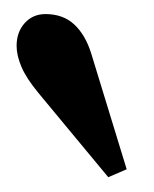

<svg xmlns="http://www.w3.org/2000/svg" viewBox="-20 -870 213 266"><path d="M130 -624.5 33 -741.5Q16.5 -761.5 9.8 -777.2Q3 -793 3 -806.5Q3 -825.5 14.2 -838Q25.5 -850.5 43 -850.5Q67.5 -850.5 83 -836Q98.5 -821.5 106.5 -795.5L155.5 -635.5Z"/></svg>

Font: Libre Caslon Text Medium
Style: Regular
Weight: 500
Designer: Pablo Impallari, Rodrigo Fuenzalida, Katja Schimmel
Foundry: Pablo Impallari, Rodrigo Fuenzalida
Version: Version 2.000